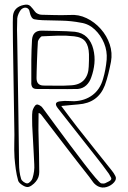

<svg xmlns="http://www.w3.org/2000/svg" viewBox="-20 -729 565 846"><path d="M250 -262Q270 -235 287 -212.5Q304 -190 321 -168Q359 -119 397.5 -71.5Q436 -24 473 23Q482 34 488.5 47Q495 60 483 74Q470 89 450 95Q430 101 412 92Q399 85 390.5 74Q382 63 373 50Q320 -17 268 -85Q216 -153 163 -222Q161 -225 156.5 -228.5Q152 -232 150 -230Q150 -205 149.5 -179.5Q149 -154 150 -128Q151 -88 152 -48.5Q153 -9 153 29Q153 53 138 71Q131 80 119.5 88Q108 96 99 95Q89 94 76 85Q63 76 60 67Q53 42 49.5 16.5Q46 -9 44 -34Q42 -68 43 -101.5Q44 -135 43 -169Q42 -262 40 -355.5Q38 -449 37 -543Q37 -572 36.5 -601Q36 -630 37 -658Q39 -679 51.5 -691Q64 -703 84 -707Q104 -712 114 -702Q124 -692 134 -678Q138 -672 147 -668Q156 -664 163 -664Q195 -663 226 -662.5Q257 -662 288 -663Q326 -666 361.5 -649Q397 -632 424 -601.5Q451 -571 463.5 -533.5Q476 -496 469 -457Q464 -431 457.5 -404.5Q451 -378 442 -353Q412 -275 325 -269Q309 -268 291.5 -266Q274 -264 250 -262ZM122 -175Q122 -192 121.5 -208.5Q121 -225 123 -240Q125 -248 130 -257Q135 -266 141 -268Q146 -270 155.5 -264.5Q165 -259 169 -252Q192 -221 223 -178.5Q254 -136 287.5 -91.5Q321 -47 350.5 -8.5Q380 30 400.5 54Q421 78 426 79Q437 81 444 78Q451 75 460 70Q474 63 469.5 54Q465 45 460 37Q446 17 431 -2.5Q416 -22 401 -41Q359 -94 317.5 -147Q276 -200 235 -252Q212 -281 250 -283Q264 -285 278.5 -284Q293 -283 307 -283Q354 -285 387.5 -310Q421 -335 434 -381Q440 -401 444 -422.5Q448 -444 450 -466Q453 -504 438.5 -539Q424 -574 397.5 -599Q371 -624 336 -629Q295 -637 252.5 -638Q210 -639 168 -640Q146 -641 131.5 -644Q117 -647 111 -675Q109 -691 97 -694.5Q85 -698 73 -687Q67 -680 62 -669Q57 -658 56 -648Q55 -623 55 -598Q55 -573 56 -549Q57 -470 58.5 -390.5Q60 -311 61 -232Q62 -176 62.5 -119Q63 -62 64 -6Q64 9 66 26Q68 43 73 59Q75 66 84 72.5Q93 79 100 79Q106 79 113.5 71.5Q121 64 123 57Q133 25 131 -4Q130 -25 128.5 -54Q127 -83 125.5 -110.5Q124 -138 123 -156.5Q122 -175 122 -175ZM121 -553Q124 -594 163 -594Q200 -593 237 -592.5Q274 -592 310 -589Q343 -585 363 -565Q383 -545 391 -513Q399 -481 396 -449.5Q393 -418 382 -388Q375 -367 360 -353Q345 -339 323 -337Q277 -336 232 -336.5Q187 -337 142 -337Q127 -337 122 -345.5Q117 -354 118 -367V-446Q118 -446 118 -465.5Q118 -485 119 -510Q120 -535 121 -553ZM141 -385Q141 -353 171 -352Q201 -352 232 -351.5Q263 -351 293 -353Q331 -355 350.5 -377Q370 -399 371 -436Q372 -450 372 -463Q372 -476 372 -490Q371 -526 356.5 -545.5Q342 -565 307 -569Q272 -573 236 -572Q200 -571 165 -569Q161 -569 154.5 -560.5Q148 -552 147 -546Q146 -534 145 -510.5Q144 -487 143 -461Q142 -435 141.5 -414Q141 -393 141 -385Z"/></svg>

Font: Shizuru
Style: Regular
Weight: 400
Version: Version 1.000